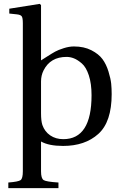

<svg xmlns="http://www.w3.org/2000/svg" viewBox="-20 -742 646 992"><path d="M23 201Q75 197 86.5 188.5Q98 180 98 143V-622Q98 -650 92 -658Q86 -666 66 -668L28 -672V-697L185 -722L192 -716V-430Q197 -433 223.5 -450Q250 -467 265.5 -475.5Q281 -484 309 -493Q337 -502 362 -502Q414 -502 452 -482.5Q490 -463 509.5 -436.5Q529 -410 540.5 -372.5Q552 -335 554.5 -309.5Q557 -284 557 -256Q557 -112 488 -50Q419 12 306 12Q232 12 192 -11V143Q192 180 205.5 188.5Q219 197 282 201V230H23ZM192 -157Q192 -117 199 -96Q211 -62 239.5 -42.5Q268 -23 307 -23Q453 -23 453 -250Q453 -310 439 -352.5Q425 -395 403 -414Q381 -433 362 -440.5Q343 -448 324 -448Q240 -448 205 -378Q192 -352 192 -321Z"/></svg>

Font: Linguistics Pro
Style: Regular
Weight: 400
Designer: Stefan Peev, Context Ltd
Foundry: Stefan Peev, Context Ltd
Version: Version 001.000